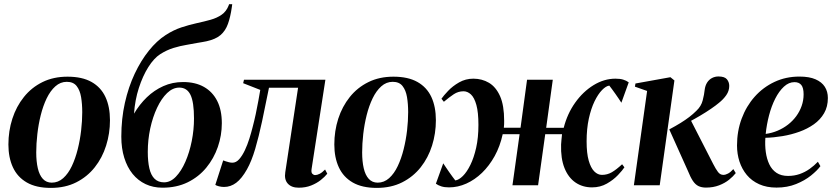

<svg xmlns="http://www.w3.org/2000/svg" viewBox="-20 -882 3962 914"><path d="M301.5 -517Q371 -517 415.8 -491.8Q460.5 -466.5 482 -420.2Q503.5 -374 503.5 -309.5Q503.5 -247 485.2 -189Q467 -131 431.2 -85.8Q395.5 -40.5 343 -14Q290.5 12.5 222 12.5Q152.5 12.5 107.8 -13.2Q63 -39 41.5 -85.5Q20 -132 20 -194Q20 -258.5 38.8 -316.8Q57.5 -375 93.8 -420.2Q130 -465.5 182.2 -491.2Q234.5 -517 301.5 -517ZM298 -492.5Q267.5 -492.5 243.5 -471Q219.5 -449.5 202.2 -413.8Q185 -378 174 -334Q163 -290 157.8 -243.8Q152.5 -197.5 152.5 -156.5Q152.5 -113.5 160 -81Q167.5 -48.5 184 -30.5Q200.5 -12.5 226.5 -12.5Q257 -12.5 281 -34Q305 -55.5 322 -91.5Q339 -127.5 350 -171.5Q361 -215.5 366.2 -261.2Q371.5 -307 371.5 -348Q371.5 -387 366 -419.8Q360.5 -452.5 344.8 -472.5Q329 -492.5 298 -492.5Z M1085.5 -862 1083.5 -847.5Q1077 -801.5 1065.2 -768.5Q1053.5 -735.5 1030 -715.2Q1006.5 -695 963 -685.5Q953 -683.5 941.8 -681.5Q930.5 -679.5 918 -677.5Q896 -673 867 -668.2Q838 -663.5 806 -653.8Q774 -644 742.5 -624Q713 -605 686.2 -562.8Q659.5 -520.5 641 -463.2Q622.5 -406 618 -341Q644 -385 679 -418.8Q714 -452.5 757.5 -472Q801 -491.5 851.5 -491.5Q910 -491.5 951 -468.2Q992 -445 1014 -401.5Q1036 -358 1036 -295.5Q1036 -237.5 1017 -182.5Q998 -127.5 962 -83.8Q926 -40 873.5 -14.2Q821 11.5 753.5 11.5Q709 11.5 673 -5.5Q637 -22.5 611.2 -54.2Q585.5 -86 571.5 -131Q557.5 -176 557.5 -231.5Q557.5 -316.5 574.5 -392.2Q591.5 -468 621.2 -531Q651 -594 688.8 -641Q726.5 -688 768.5 -715Q805.5 -739 843.2 -751.5Q881 -764 916.8 -771.8Q952.5 -779.5 982.8 -788Q1013 -796.5 1035.2 -812Q1057.5 -827.5 1068.5 -856L1070.5 -862ZM833.5 -465Q802.5 -465 775.5 -439Q748.5 -413 727.8 -369Q707 -325 695.2 -270.5Q683.5 -216 683.5 -159Q683.5 -113.5 691 -80.8Q698.5 -48 715.8 -31Q733 -14 761 -14Q791.5 -14 817.2 -40.8Q843 -67.5 862.5 -112Q882 -156.5 892.8 -210.5Q903.5 -264.5 903.5 -318Q903.5 -396 886.8 -430.5Q870 -465 833.5 -465Z M1463.5 -79Q1460.5 -61 1466.8 -54.8Q1473 -48.5 1480 -48.5Q1489.5 -48.5 1501.5 -54.5Q1513.5 -60.5 1527.5 -75L1538 -55Q1526 -40 1506.8 -24.8Q1487.5 -9.5 1461.2 1Q1435 11.5 1402 11.5Q1367.5 11.5 1350 -8Q1332.5 -27.5 1338 -62L1399 -464.5H1260.5Q1243.5 -379.5 1227.8 -305.5Q1212 -231.5 1194.8 -173Q1177.5 -114.5 1155.5 -75.5Q1131 -32 1104.5 -12Q1078 8 1046.5 8Q1034 8 1021.8 4.8Q1009.5 1.5 1005 -2L1042.5 -118.5Q1047.5 -116.5 1054.8 -114Q1062 -111.5 1070.5 -109.5Q1079 -107.5 1086.5 -107.5Q1104 -107.5 1118.8 -124.2Q1133.5 -141 1145.8 -167Q1158 -193 1167 -221.8Q1176 -250.5 1182 -274.5Q1190.5 -306.5 1197.5 -339.2Q1204.5 -372 1209.8 -401.8Q1215 -431.5 1219 -454L1137.5 -486L1141.5 -502.5H1529Z M1853 -517Q1922.5 -517 1967.2 -491.8Q2012 -466.5 2033.5 -420.2Q2055 -374 2055 -309.5Q2055 -247 2036.8 -189Q2018.5 -131 1982.8 -85.8Q1947 -40.5 1894.5 -14Q1842 12.5 1773.5 12.5Q1704 12.5 1659.2 -13.2Q1614.5 -39 1593 -85.5Q1571.5 -132 1571.5 -194Q1571.5 -258.5 1590.2 -316.8Q1609 -375 1645.2 -420.2Q1681.5 -465.5 1733.8 -491.2Q1786 -517 1853 -517ZM1849.5 -492.5Q1819 -492.5 1795 -471Q1771 -449.5 1753.8 -413.8Q1736.5 -378 1725.5 -334Q1714.5 -290 1709.2 -243.8Q1704 -197.5 1704 -156.5Q1704 -113.5 1711.5 -81Q1719 -48.5 1735.5 -30.5Q1752 -12.5 1778 -12.5Q1808.5 -12.5 1832.5 -34Q1856.5 -55.5 1873.5 -91.5Q1890.5 -127.5 1901.5 -171.5Q1912.5 -215.5 1917.8 -261.2Q1923 -307 1923 -348Q1923 -387 1917.5 -419.8Q1912 -452.5 1896.2 -472.5Q1880.5 -492.5 1849.5 -492.5Z M2117.5 10Q2096 10 2081 5.2Q2066 0.5 2055 -7.5L2090 -104.5Q2095 -97 2102.5 -85.8Q2110 -74.5 2118.2 -62.8Q2126.5 -51 2134.2 -40.5Q2142 -30 2147.5 -23Q2164.5 -25.5 2183.5 -44.2Q2202.5 -63 2219.2 -97Q2236 -131 2246.8 -179Q2257.5 -227 2257.5 -287.5Q2257.5 -347 2247.8 -382.2Q2238 -417.5 2221.8 -432.5Q2205.5 -447.5 2186.5 -447.5Q2161.5 -447.5 2140.2 -433.5Q2119 -419.5 2093 -397.5L2081.5 -412Q2091.5 -426.5 2113 -449.2Q2134.5 -472 2165.5 -489.8Q2196.5 -507.5 2233.5 -507.5Q2274.5 -507.5 2307.8 -487.8Q2341 -468 2360.5 -424.2Q2380 -380.5 2380 -307Q2380 -299.5 2379.8 -290.5Q2379.5 -281.5 2378.5 -274H2458L2489 -502.5H2611.5L2580 -273.5H2663.5Q2680.5 -340.5 2718 -393.2Q2755.5 -446 2805.8 -476.8Q2856 -507.5 2910 -507.5Q2931.5 -507.5 2946.5 -503Q2961.5 -498.5 2973 -490L2938 -393Q2933 -401 2925.5 -412Q2918 -423 2909.8 -434.8Q2901.5 -446.5 2893.8 -457Q2886 -467.5 2880.5 -474.5Q2864.5 -472.5 2845.8 -453.2Q2827 -434 2810.2 -399.5Q2793.5 -365 2783 -317Q2772.5 -269 2772.5 -209Q2772.5 -152.5 2782.5 -117.5Q2792.5 -82.5 2809 -66Q2825.5 -49.5 2845.5 -49.5Q2871 -49.5 2892.5 -62Q2914 -74.5 2941.5 -100L2952.5 -85.5Q2943.5 -71.5 2922 -48.8Q2900.5 -26 2869 -8Q2837.5 10 2798.5 10Q2753.5 10 2719.5 -13.2Q2685.5 -36.5 2667.2 -82Q2649 -127.5 2651 -194Q2651.5 -204 2652.8 -216.8Q2654 -229.5 2655.5 -243H2575.5L2541.5 0H2419.5L2453.5 -243H2373Q2360.5 -185.5 2334.8 -139Q2309 -92.5 2274.5 -59.2Q2240 -26 2199.8 -8Q2159.5 10 2117.5 10Z M2997.5 0 3060.5 -449 3002.5 -469.5 3005 -484.5 3171.5 -514.5 3190.5 -499 3120.5 0ZM3340.5 11Q3320 11 3305 3.8Q3290 -3.5 3278.2 -21.2Q3266.5 -39 3254.5 -69L3166 -266Q3197 -282.5 3220 -296.8Q3243 -311 3261.2 -325Q3279.5 -339 3295 -354.5Q3318 -376 3325.2 -404.5Q3332.5 -433 3334.5 -454Q3337 -474.5 3346.2 -489Q3355.5 -503.5 3369.8 -510.8Q3384 -518 3400 -518Q3429.5 -518 3440.5 -504.5Q3451.5 -491 3451.5 -473Q3451.5 -449.5 3437.5 -429.2Q3423.5 -409 3402 -392Q3388.5 -380.5 3365.2 -364.5Q3342 -348.5 3313.8 -331.8Q3285.5 -315 3256.5 -299.8Q3227.5 -284.5 3202.5 -274L3267 -312.5L3375 -101.5Q3387.5 -77 3398 -63.2Q3408.5 -49.5 3423.5 -49.5Q3434 -49.5 3446 -56Q3458 -62.5 3471 -77L3482.5 -58Q3470.5 -42.5 3450.8 -26.5Q3431 -10.5 3403.2 0.2Q3375.5 11 3340.5 11Z M3885.5 -91Q3870.5 -70.5 3840.8 -46.5Q3811 -22.5 3769.5 -5.8Q3728 11 3676.5 11Q3629.5 11 3594 -5Q3558.5 -21 3535.2 -49Q3512 -77 3500.2 -113Q3488.5 -149 3488.5 -189.5Q3488.5 -257.5 3510.5 -317Q3532.5 -376.5 3572.5 -421.5Q3612.5 -466.5 3666.8 -492Q3721 -517.5 3785.5 -517.5Q3832.5 -517.5 3862.2 -504.5Q3892 -491.5 3906.5 -468.8Q3921 -446 3921 -415.5Q3921 -374 3903 -343Q3885 -312 3854.2 -290.2Q3823.5 -268.5 3785.2 -254.8Q3747 -241 3705 -234Q3663 -227 3623.5 -226Q3621 -191 3625.5 -158.2Q3630 -125.5 3642.2 -99.8Q3654.5 -74 3676.5 -59.2Q3698.5 -44.5 3731.5 -44.5Q3761 -44.5 3786.8 -53.5Q3812.5 -62.5 3834.2 -78Q3856 -93.5 3873.5 -112ZM3762 -491Q3735 -491 3711.8 -469.5Q3688.5 -448 3670.5 -412.5Q3652.5 -377 3641 -333Q3629.5 -289 3625 -244.5Q3655 -248.5 3682 -260Q3709 -271.5 3731.5 -289Q3754 -306.5 3770.5 -329Q3787 -351.5 3796.2 -377.8Q3805.5 -404 3805.5 -433Q3805.5 -464 3794.5 -477.5Q3783.5 -491 3762 -491Z"/></svg>

Font: Merriweather 144pt SemiBold
Style: Italic
Weight: 600
Italic angle: -7.8°
Version: Version 2.101